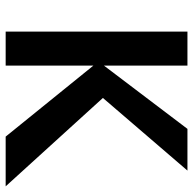

<svg xmlns="http://www.w3.org/2000/svg" viewBox="-22 -676 698 695"><g transform="rotate(90 327.5 -329.0)"><path d="M475 0 203 -336 447 -658H598L305 -317L315 -374L655 0ZM95 0V-658H218V0Z"/></g></svg>

Font: Ysabeau
Style: Bold
Weight: 700
Designer: Christian Thalmann (Catharsis Fonts)
Version: Version 2.000;gftools[0.9.27.dev2+g8671c4b]